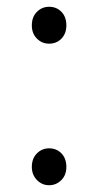

<svg xmlns="http://www.w3.org/2000/svg" viewBox="-20 -534 290 567"><path d="M74 -459Q74 -484 89 -499Q104 -514 125 -514Q147 -514 161.5 -499Q176 -484 176 -459Q176 -435 161.5 -420Q147 -405 125 -405Q104 -405 89 -420Q74 -435 74 -459ZM74 -41Q74 -66 89 -81Q104 -96 125 -96Q147 -96 161.5 -81Q176 -66 176 -41Q176 -17 161 -2Q146 13 125 13Q104 13 89 -2.5Q74 -18 74 -41Z"/></svg>

Font: Merged Yaku Han JP Light
Style: Regular
Weight: 300
Designer: Ryoko NISHIZUKA 西塚涼子 (kana, bopomofo & ideographs); Paul D. Hunt (Latin, Greek & Cyrillic); Sandoll Communications 산돌커뮤니
Foundry: Adobe
Version: Version 2.004